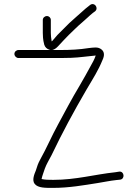

<svg xmlns="http://www.w3.org/2000/svg" viewBox="-20 -848 670 933"><path d="M188 -751V-688C188 -678.7 188.3 -671 189 -665L191 -649L195 -631C199 -618.3 207.7 -610 221 -606C222.3 -606 223.3 -605.7 224 -605H70C59.4 -605 50 -596.6 50 -586C50 -575.4 59.4 -566 70 -566H274C291.3 -566 308.7 -566.3 326 -567C368.9 -568.6 404.3 -574.8 443 -578C443 -578.7 443.7 -578.7 445 -578C438.6 -558.7 430 -543.9 416 -519C404.7 -497.7 388.3 -468.7 367 -432C328.4 -367.7 295.4 -305.1 262 -243C231 -186.7 204.9 -125.3 176 -74C165.3 -54.8 160 -39.1 154 -19C146.8 -1.8 134.4 27.7 148.5 45.5C164.8 66.2 202.2 65 239 65C315.3 65 387.2 52.1 454.5 41.5C487.7 36.3 513.7 30.3 545 27L564 25C588.6 21.5 584 -17.1 559 -14L540 -11C440.5 -0.5 349.3 26 239 26C216.6 26 198.9 25.8 182 22C185.6 3.8 192.5 -11 198 -29C205.8 -50.4 218.5 -71 230 -93C283 -203.9 337.5 -304.6 400 -412C434.5 -470.5 456.8 -504.3 478 -556C488.7 -578.7 487.3 -595.7 474 -607C456.5 -622 435.7 -616.9 408 -614C368.1 -607.4 321.8 -605 274 -605H234C243.3 -607 252.7 -613 262 -623L288 -651C296.7 -660.3 305.3 -669.3 314 -678C333.2 -695.8 356.7 -720.5 378 -738C396.7 -753.4 413.6 -771.1 431 -785L442 -793C460.9 -808.7 439.4 -839.3 418 -824L408 -816C400 -810 391.3 -802.7 382 -794C361.9 -775.4 338.1 -756 317 -736C306.3 -724.7 296.3 -714.7 287 -706L259 -678C250.3 -668 242 -658.3 234 -649C232.7 -648.3 231.7 -647.7 231 -647C230.3 -650.3 230 -653 230 -655L228 -669C227.3 -673.7 227 -680 227 -688V-751C227 -761.6 218.6 -770 208 -770C197.4 -770 188 -761.6 188 -751Z"/></svg>

Font: Just Breathe
Style: Regular
Weight: 400
Foundry: Cannot Into Space Fonts
Version: Version 0.72